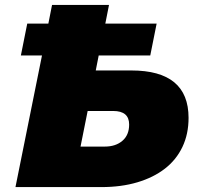

<svg xmlns="http://www.w3.org/2000/svg" viewBox="-20 -762 810 782"><path d="M192 -742H424L409 -666H618L592 -536H382L370 -475H515Q748 -475 748 -282Q748 -216 723 -163.5Q698 -111 651.5 -75Q605 -39 539.5 -19.5Q474 0 393 0H43L151 -536H65L91 -666H177ZM407 -165Q451 -165 478.5 -188.5Q506 -212 506 -255Q506 -310 441 -310H337L308 -165Z"/></svg>

Font: Argentum Sans Black
Style: Italic
Weight: 900
Italic angle: -11°
Designer: Julieta Ulanovsky (font), Cristiano Sobral (main changes and remaster)
Foundry: Julieta Ulanovsky (font), Cristiano Sobral (main changes and remaster)
Version: Version 2.007;June 15, 2022;FontCreator 14.0.0.2814 64-bit; 